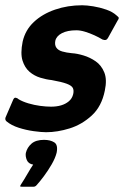

<svg xmlns="http://www.w3.org/2000/svg" viewBox="-33 -497 471 729"><path d="M16 -116Q20 -127 26.5 -126Q33 -125 38 -120Q53 -111 75 -104.5Q97 -98 119.5 -95Q142 -92 161 -92Q182 -92 199 -97Q216 -102 228.5 -112.5Q241 -123 245 -140Q248 -154 243.5 -163Q239 -172 220.5 -179Q202 -186 163 -193Q143 -195 120 -202Q97 -209 79 -224.5Q61 -240 52.5 -267Q44 -294 53 -339Q63 -383 95.5 -413.5Q128 -444 176 -460.5Q224 -477 279 -477Q296 -477 321 -473Q346 -469 370.5 -460.5Q395 -452 410 -438Q418 -432 418 -428.5Q418 -425 413 -418L377 -353Q371 -341 356 -347Q343 -355 325.5 -363Q308 -371 290 -376.5Q272 -382 257 -382Q223 -382 202 -371Q181 -360 177 -342Q174 -326 181 -316Q188 -306 203.5 -301.5Q219 -297 240 -295Q259 -294 284 -286.5Q309 -279 330.5 -264Q352 -249 363 -222Q374 -195 365 -153Q353 -93 315.5 -58.5Q278 -24 231.5 -9.5Q185 5 142 5Q124 5 95 1Q66 -3 38 -12Q10 -21 -8 -36Q-15 -42 -12 -51ZM182 83Q177 103 163.5 126.5Q150 150 134 171.5Q118 193 106 206Q101 212 94 212Q83 212 72 212Q61 212 50 212Q43 212 43.5 209.5Q44 207 50 198Q58 186 71 163.5Q84 141 93 128Q75 125 69 111Q63 97 65 84Q70 63 86.5 48.5Q103 34 134 34Q158 34 173 43.5Q188 53 182 83Z"/></svg>

Font: Glory
Style: Bold Italic
Weight: 700
Italic angle: -12°
Version: Version 1.011